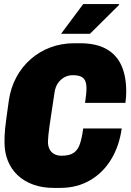

<svg xmlns="http://www.w3.org/2000/svg" viewBox="-20 -907 640 937"><path d="M242 10Q187 10 142.5 -6Q98 -22 66.5 -51.5Q35 -81 18.5 -122Q2 -163 2 -212Q2 -229 2.5 -244.5Q3 -260 5 -280Q7 -300 11.5 -332.5Q16 -365 23 -416Q32 -478 59.5 -529.5Q87 -581 130 -618.5Q173 -656 227 -676Q281 -696 343 -696H370Q448 -696 498 -668.5Q548 -641 572 -588.5Q596 -536 596 -460Q596 -446 595 -432.5Q594 -419 592 -405H395Q398 -426 400 -443.5Q402 -461 402 -475Q402 -499 395.5 -513Q389 -527 374.5 -533.5Q360 -540 335 -540Q313 -540 294.5 -530Q276 -520 263 -501.5Q250 -483 246 -455Q230 -352 222 -295Q214 -238 214 -215Q214 -194 222 -178.5Q230 -163 245 -155Q260 -147 280 -147Q319 -147 339.5 -161Q360 -175 370 -204.5Q380 -234 386 -280H574Q562 -194 522 -128.5Q482 -63 418.5 -26.5Q355 10 274 10ZM278 -742 386 -887H560L562 -884L419 -742Z"/></svg>

Font: Chivo Mono Medium Black
Style: Italic
Weight: 900
Italic angle: -8.05°
Monospace: yes
Version: Version 1.008